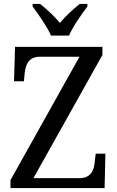

<svg xmlns="http://www.w3.org/2000/svg" viewBox="-20 -951 592 971"><path d="M238 -771H329C348 -816 393 -880 422 -918V-931H383C349 -904 311 -869 283 -835C255 -869 217 -904 183 -931H145V-918C173 -880 219 -816 238 -771ZM33 0H509L513 -174H464L459 -131C455 -87 438 -50 381 -50H149L498 -673V-714H56L51 -540H101L105 -583C110 -626 126 -664 181 -664H382L33 -40Z"/></svg>

Font: Noto Serif Armenian SemiCondensed
Style: Regular
Weight: 400
Width: 4
Designer: Monotype Design Team
Foundry: Monotype Imaging Inc.
Version: Version 2.008